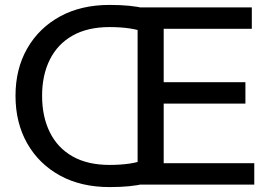

<svg xmlns="http://www.w3.org/2000/svg" viewBox="-20 -750 1113 780"><path d="M425 10Q309 10 223.5 -37Q138 -84 90.5 -167.5Q43 -251 43 -361Q43 -470 90.5 -553Q138 -636 223.5 -683Q309 -730 425 -730Q470 -730 505 -726.5Q540 -723 569 -716V-618Q544 -629 507 -634.5Q470 -640 425 -640Q336 -640 275 -605.5Q214 -571 182.5 -508Q151 -445 151 -361Q151 -276 182.5 -212.5Q214 -149 275 -114.5Q336 -80 425 -80Q470 -80 507 -85.5Q544 -91 569 -102V-4Q540 3 505 6.5Q470 10 425 10ZM539 0V-720H1003V-633H645V-416H977V-329H645V-87H1013V0Z"/></svg>

Font: Instrument Sans Medium
Style: Regular
Weight: 500
Designer: Rodrigo Fuenzalida
Foundry: fragTYPE
Version: Version 1.000;gftools[0.9.28]